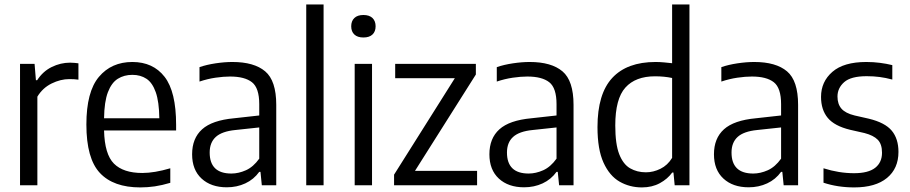

<svg xmlns="http://www.w3.org/2000/svg" viewBox="-20 -828 4066 858"><path d="M69.5 0V-542.5H134.5L140.5 -469.5H146Q171.5 -509 211 -528.5Q250.5 -548 293.5 -548Q304.5 -548 313.5 -547Q322.5 -546 330.5 -545V-472Q320 -473.5 310.5 -474Q301 -474.5 289.5 -474.5Q250.5 -474.5 210.5 -454.8Q170.5 -435 147 -396V0Z M607 9.5Q487 9.5 426.5 -55Q366 -119.5 366 -271.5Q366 -418 422 -484.5Q478 -551 571.5 -551Q664 -551 715.5 -484.8Q767 -418.5 767 -270V-245H445Q447.5 -138.5 489.2 -96.8Q531 -55 616 -55Q670 -55 741 -76V-11Q704 0 671.8 4.8Q639.5 9.5 607 9.5ZM571.5 -493.5Q534.5 -493.5 506.5 -476Q478.5 -458.5 462.2 -416Q446 -373.5 445 -299.5H692Q691 -373.5 676 -416Q661 -458.5 634.5 -476Q608 -493.5 571.5 -493.5Z M993.5 9Q923 9 880.8 -30Q838.5 -69 838.5 -138.5Q838.5 -210 883.2 -250.2Q928 -290.5 1026 -299.5L1138.5 -312V-362.5Q1138.5 -435 1106 -460.5Q1073.5 -486 1008 -486Q979 -486 943 -480.8Q907 -475.5 871.5 -463.5V-528Q903.5 -539 943.5 -545Q983.5 -551 1018.5 -551Q1115.5 -551 1165 -509.2Q1214.5 -467.5 1214.5 -359.5V0H1150L1144 -60H1138.5Q1114 -26 1076.2 -8.5Q1038.5 9 993.5 9ZM917 -146.5Q917 -52.5 1014 -52.5Q1046 -52.5 1079 -67.2Q1112 -82 1138.5 -119V-258.5L1031.5 -247Q971.5 -241 944.2 -216Q917 -191 917 -146.5Z M1348.5 0V-808H1426V0Z M1565 0V-542.5H1642.5V0ZM1604 -660.5Q1577.5 -660.5 1563.5 -673.8Q1549.5 -687 1549.5 -710.5Q1549.5 -734 1563.5 -747.5Q1577.5 -761 1604 -761Q1630.5 -761 1644.5 -747.5Q1658.5 -734 1658.5 -710.5Q1658.5 -687 1644.5 -673.8Q1630.5 -660.5 1604 -660.5Z M1741 0V-47.5L2012.5 -478.5H1746V-542.5H2106.5V-495L1834.5 -64.5H2112V0Z M2322 9Q2251.5 9 2209.2 -30Q2167 -69 2167 -138.5Q2167 -210 2211.8 -250.2Q2256.5 -290.5 2354.5 -299.5L2467 -312V-362.5Q2467 -435 2434.5 -460.5Q2402 -486 2336.5 -486Q2307.5 -486 2271.5 -480.8Q2235.5 -475.5 2200 -463.5V-528Q2232 -539 2272 -545Q2312 -551 2347 -551Q2444 -551 2493.5 -509.2Q2543 -467.5 2543 -359.5V0H2478.5L2472.5 -60H2467Q2442.5 -26 2404.8 -8.5Q2367 9 2322 9ZM2245.5 -146.5Q2245.5 -52.5 2342.5 -52.5Q2374.5 -52.5 2407.5 -67.2Q2440.5 -82 2467 -119V-258.5L2360 -247Q2300 -241 2272.8 -216Q2245.5 -191 2245.5 -146.5Z M2848.5 9.5Q2794 9.5 2749 -16.2Q2704 -42 2677 -101.2Q2650 -160.5 2650 -260Q2650 -408.5 2716 -479.8Q2782 -551 2909.5 -551Q2928 -551 2947.5 -549.2Q2967 -547.5 2983.5 -545.5V-808H3061V0H2995L2989.5 -57H2984Q2963.5 -28.5 2928.8 -9.5Q2894 9.5 2848.5 9.5ZM2866.5 -58Q2899.5 -58 2931.5 -73.8Q2963.5 -89.5 2983.5 -122.5V-479.5Q2948.5 -487 2907 -487Q2820 -487 2774.8 -436.8Q2729.5 -386.5 2729.5 -267.5Q2729.5 -184 2747.2 -138.8Q2765 -93.5 2796 -75.8Q2827 -58 2866.5 -58Z M3325.5 9Q3255 9 3212.8 -30Q3170.5 -69 3170.5 -138.5Q3170.5 -210 3215.2 -250.2Q3260 -290.5 3358 -299.5L3470.5 -312V-362.5Q3470.5 -435 3438 -460.5Q3405.5 -486 3340 -486Q3311 -486 3275 -480.8Q3239 -475.5 3203.5 -463.5V-528Q3235.5 -539 3275.5 -545Q3315.5 -551 3350.5 -551Q3447.5 -551 3497 -509.2Q3546.5 -467.5 3546.5 -359.5V0H3482L3476 -60H3470.5Q3446 -26 3408.2 -8.5Q3370.5 9 3325.5 9ZM3249 -146.5Q3249 -52.5 3346 -52.5Q3378 -52.5 3411 -67.2Q3444 -82 3470.5 -119V-258.5L3363.5 -247Q3303.5 -241 3276.2 -216Q3249 -191 3249 -146.5Z M3797 9.5Q3723.5 9.5 3660 -11.5V-76Q3729.5 -54 3796.5 -54Q3860 -54 3890.8 -78Q3921.5 -102 3921.5 -145.5Q3921.5 -184 3902.5 -203.5Q3883.5 -223 3843 -233.5L3779 -248Q3709 -265 3679 -301.2Q3649 -337.5 3649 -395Q3649 -463 3699.8 -507Q3750.5 -551 3851 -551Q3883.5 -551 3912.2 -547.2Q3941 -543.5 3967.5 -537V-472.5Q3937.5 -480.5 3910.5 -484Q3883.5 -487.5 3853 -487.5Q3782.5 -487.5 3752.5 -461Q3722.5 -434.5 3722.5 -396.5Q3722.5 -363 3740.2 -342.5Q3758 -322 3799 -312L3863 -297.5Q3935 -280 3965 -244Q3995 -208 3995 -149Q3995 -75 3943.8 -32.8Q3892.5 9.5 3797 9.5Z"/></svg>

Font: Encode Sans SemiCondensed SemiCondensed
Style: Regular
Weight: 400
Width: 4
Designer: Multiple Designers
Foundry: Impallari Type
Version: Version 3.000; ttfautohint (v1.8.3) -l 8 -r 50 -G 200 -x 14 